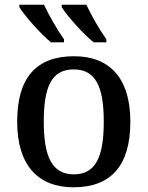

<svg xmlns="http://www.w3.org/2000/svg" viewBox="-20 -786 627 816"><path d="M378 -606H432V-619C404 -658 368 -721 347 -766H242V-756C263 -721 333 -642 378 -606ZM197 -606H252V-619C224 -658 188 -721 167 -766H62V-756C83 -721 152 -642 197 -606ZM292 10C451 10 534 -81 534 -269C534 -457 443 -547 295 -547C135 -547 53 -457 53 -269C53 -81 144 10 292 10ZM294 -45C200 -45 166 -122 166 -269C166 -417 199 -491 293 -491C387 -491 421 -417 421 -269C421 -122 388 -45 294 -45Z"/></svg>

Font: Noto Serif Medium
Style: Regular
Weight: 500
Designer: Monotype Design Team
Foundry: Monotype Imaging Inc.
Version: Version 2.013